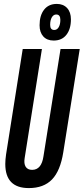

<svg xmlns="http://www.w3.org/2000/svg" viewBox="-20 -950 427 980"><path d="M127 10Q7 10 7 -113Q7 -134 11 -162L96 -700H194L106 -144Q101 -115 111 -99Q121 -83 144 -83Q192 -83 202 -153L289 -700H387L303 -173Q288 -78 245.5 -34Q203 10 127 10ZM254 -743Q220 -743 201 -764Q182 -785 182 -821Q182 -871 205 -900.5Q228 -930 270 -930Q303 -930 322.5 -909Q342 -888 342 -851Q342 -802 319 -772.5Q296 -743 254 -743ZM257 -797Q271 -797 279.5 -811Q288 -825 288 -849Q288 -876 267 -876Q253 -876 244.5 -861.5Q236 -847 236 -823Q236 -797 257 -797Z"/></svg>

Font: Georama Extra Condensed SemiBold
Style: Italic
Weight: 600
Width: 2
Italic angle: -9°
Designer: Jean-Baptiste Levee
Foundry: Production Type
Version: Version 1.000